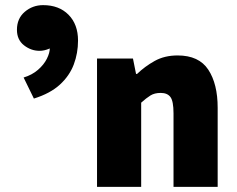

<svg xmlns="http://www.w3.org/2000/svg" viewBox="-20 -728 922 748"><path d="M112 -344 72 -426Q105 -436 128 -456Q151 -476 162.5 -499Q174 -522 174 -540Q174 -545 174 -548.5Q174 -552 174 -556H200Q190 -546 171 -538Q152 -530 134 -530Q101 -530 73.5 -551.5Q46 -573 46 -612Q46 -656 76.5 -682Q107 -708 148 -708Q210 -708 247 -670.5Q284 -633 284 -570Q284 -521 267.5 -477Q251 -433 213.5 -398.5Q176 -364 112 -344ZM358 0V-500H498L510 -440H514Q544 -469 582.5 -490.5Q621 -512 672 -512Q755 -512 791.5 -456.5Q828 -401 828 -308V0H656V-286Q656 -334 644 -350Q632 -366 606 -366Q582 -366 566 -356Q550 -346 530 -328V0Z"/></svg>

Font: Mada Black
Style: Regular
Weight: 900
Designer: Khaled Hosny
Version: Version 1.5